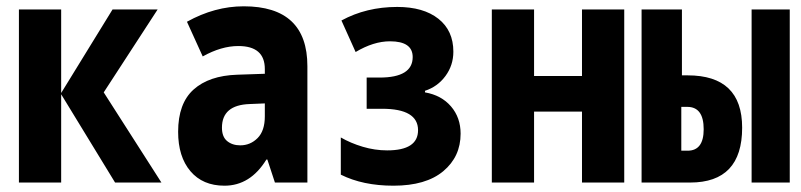

<svg xmlns="http://www.w3.org/2000/svg" viewBox="-20 -579 2540 609"><path d="M40 0V-549H174V-284L337 -549H480L309 -286L492 0H345L174 -280V0Z M692 10Q774 10 825 -73H828L852 0H955V-369Q955 -559 753 -559Q661 -559 573 -510L623 -400Q682 -433 736 -433Q820 -433 820 -360V-345L732 -342Q643 -339 594 -295Q545 -251 545 -161Q545 -82 584 -36Q623 10 692 10ZM742 -118Q717 -118 700.5 -131.5Q684 -145 684 -174Q684 -246 772 -249L820 -251V-210Q820 -164 797 -141Q774 -118 742 -118Z M1228 10Q1331 10 1386 -36Q1441 -82 1441 -155Q1441 -206 1410.5 -241.5Q1380 -277 1328 -286V-291Q1368 -304 1393 -338Q1418 -372 1418 -415Q1418 -482 1370.5 -519.5Q1323 -557 1240 -557Q1142 -557 1063 -514L1108 -414Q1165 -448 1217 -448Q1289 -448 1289 -398Q1289 -333 1184 -333H1143V-234H1192Q1306 -234 1306 -166Q1306 -102 1208 -102Q1169 -102 1130.5 -113.5Q1092 -125 1061 -143V-25Q1131 10 1228 10Z M1540 0V-549H1674V-338H1826V-549H1960V0H1826V-225H1674V0Z M2015 0H2169Q2334 0 2334 -174Q2334 -340 2161 -340H2143V-549H2015ZM2364 0H2485V-549H2364ZM2141 -101V-240H2160Q2212 -240 2212 -169Q2212 -101 2161 -101Z"/></svg>

Font: Noto Sans Mono Condensed Extra
Style: Regular
Weight: 800
Width: 3
Designer: Monotype Design Team
Foundry: Monotype Imaging Inc.
Version: Version 1.900